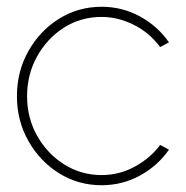

<svg xmlns="http://www.w3.org/2000/svg" viewBox="-20 -534 549 567"><path d="M453 -106 479 -92Q445.5 -44 393.2 -15.5Q341 13 280 13Q211 13 154.2 -22.5Q97.5 -58 63.8 -117.8Q30 -177.5 30 -250Q30 -323 63.8 -383Q97.5 -443 154.2 -478.5Q211 -514 280 -514Q341 -514 393.2 -485.5Q445.5 -457 479 -409L453 -395Q421 -438 374.5 -461Q328 -484 280 -484Q218 -484 168.2 -452Q118.5 -420 89.2 -366.8Q60 -313.5 60 -250Q60 -185.5 89.8 -132.8Q119.5 -80 169.5 -48.5Q219.5 -17 280 -17Q332.5 -17 378.2 -42Q424 -67 453 -106Z"/></svg>

Font: Urbanist Thin
Style: Regular
Weight: 100
Designer: Corey Hu
Foundry: Corey Hu
Version: Version 1.330; ttfautohint (v1.8.4.7-5d5b)